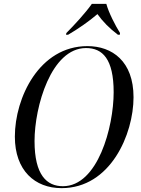

<svg xmlns="http://www.w3.org/2000/svg" viewBox="-20 -964 730 995"><path d="M324 -793 322 -784H333C386 -815 442 -854 485 -891C511 -854 548 -816 591 -784H601L602 -793C578 -831 543 -899 531 -944H456C424 -898 364 -833 324 -793ZM299 11C553 11 672 -269 672 -460C672 -647 561 -725 433 -725C184 -725 57 -458 57 -256C57 -80 161 11 299 11ZM306 1C223 1 159 -56 159 -233C159 -411 245 -715 426 -715C511 -715 569 -659 569 -486C569 -306 487 1 306 1Z"/></svg>

Font: Noto Serif Display SemiCondensed
Style: Italic
Weight: 400
Width: 4
Italic angle: -12°
Designer: Monotype Design Team
Foundry: Monotype Imaging Inc.
Version: Version 2.009